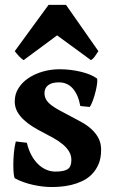

<svg xmlns="http://www.w3.org/2000/svg" viewBox="-20 -753 470 788"><path d="M395 -138.2Q395 -103.5 384.3 -78.9Q373.5 -54.2 356.4 -37.1Q339.4 -20 317.4 -9.8Q295.4 0.5 272.9 5.9Q250.5 11.2 229.5 12.9Q208.5 14.6 192.9 14.6Q175.8 14.6 156.2 12.5Q136.7 10.3 116.5 5.9Q96.2 1.5 76.9 -5.4Q57.6 -12.2 41.5 -21Q38.1 -22.5 36.4 -38.8Q34.7 -55.2 34.7 -78.1Q34.7 -101.1 37.1 -126.7Q39.6 -152.3 44.9 -172.4L90.3 -167Q96.7 -139.2 108.4 -117.2Q120.1 -95.2 135.5 -80.1Q150.9 -64.9 169.2 -56.9Q187.5 -48.8 207.5 -48.8Q242.7 -48.8 257.8 -58.8Q272.9 -68.8 272.9 -96.2Q272.9 -115.7 263.2 -131.6Q253.4 -147.5 237.3 -160.9Q221.2 -174.3 200.2 -186Q179.2 -197.8 156.7 -209.5Q136.2 -219.7 115.7 -232.4Q95.2 -245.1 78.4 -260.5Q61.5 -275.9 51 -294.7Q40.5 -313.5 40.5 -336.9Q40.5 -367.2 56.2 -391.6Q71.8 -416 97.7 -433.1Q123.5 -450.2 156.5 -459.5Q189.5 -468.8 224.6 -468.8Q247.1 -468.8 269.5 -466.1Q292 -463.4 312 -458.5Q332 -453.6 348.9 -446.8Q365.7 -439.9 377.4 -431.2Q380.4 -428.7 378.9 -413.6Q377.4 -398.4 372.8 -379.4Q368.2 -360.4 361.6 -341.8Q355 -323.2 348.1 -314L309.6 -317.9Q301.3 -363.8 279.1 -389.4Q256.8 -415 221.7 -415Q192.9 -415 177.7 -403.3Q162.6 -391.6 162.6 -371.1Q162.6 -355.5 169.9 -343.5Q177.2 -331.5 191.4 -320.8Q205.6 -310.1 226.6 -298.8Q247.6 -287.6 275.4 -272.9Q296.4 -262.2 317.9 -250Q339.4 -237.8 356.4 -221.9Q373.5 -206.1 384.3 -185.8Q395 -165.5 395 -138.2ZM383.8 -543Q377.9 -533.7 369.6 -522Q361.3 -510.3 353 -506.3L214.4 -607.9L77.1 -506.3Q73.2 -508.3 68.4 -512.5Q63.5 -516.6 58.3 -522Q53.2 -527.3 48.6 -533Q43.9 -538.6 40.5 -543L179.2 -732.9H251Z"/></svg>

Font: Gentium Book Basic
Style: Bold
Weight: 700
Designer: J. Victor Gaultney and Annie Olsen
Foundry: SIL International
Version: Version 1.102; 2013; Maintenance release